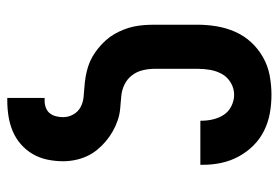

<svg xmlns="http://www.w3.org/2000/svg" viewBox="-142 -426 783 540"><g transform="rotate(90 250.0 -156.5)"><path d="M256 215V110H264Q274 110 283.5 106.5Q293 103 299 95.5Q305 88 307.5 78Q310 68 310 58Q310 43 302.5 29.5Q295 16 282 9Q269 2 254 0.5Q239 -1 224.5 -2Q210 -3 195.5 -5.5Q181 -8 167 -12.5Q153 -17 140 -24.5Q127 -32 115.5 -41.5Q104 -51 94 -62Q84 -73 76.5 -86Q69 -99 63.5 -113Q58 -127 55 -141.5Q52 -156 51 -170.5Q50 -185 50 -200V-320Q50 -347 54.5 -374Q59 -401 70 -426Q81 -451 99.5 -471Q118 -491 142 -504.5Q166 -518 193 -523Q220 -528 247 -528Q273 -528 298.5 -523.5Q324 -519 347.5 -507.5Q371 -496 389.5 -477.5Q408 -459 420.5 -436Q433 -413 438.5 -387.5Q444 -362 444 -336V-328H320V-332Q320 -348 316 -364.5Q312 -381 303 -394.5Q294 -408 278.5 -415.5Q263 -423 247 -423Q229 -423 213 -413.5Q197 -404 188.5 -388.5Q180 -373 177 -355.5Q174 -338 174 -320V-200Q174 -183 178 -166Q182 -149 192.5 -135.5Q203 -122 218.5 -114.5Q234 -107 251.5 -105.5Q269 -104 286 -102.5Q303 -101 319 -95.5Q335 -90 350 -81.5Q365 -73 378 -62Q391 -51 402 -37.5Q413 -24 420 -8.5Q427 7 430.5 24Q434 41 434 58Q434 80 429.5 102Q425 124 414 143Q403 162 386.5 176.5Q370 191 350 199.5Q330 208 308 211.5Q286 215 264 215Z"/></g></svg>

Font: Iosevka Extrabold
Style: Regular
Weight: 800
Monospace: yes
Designer: Belleve Invis
Foundry: Belleve Invis
Version: Version 32.5.0; ttfautohint (v1.8.4)